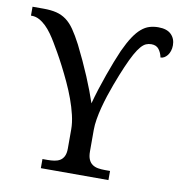

<svg xmlns="http://www.w3.org/2000/svg" viewBox="-86 -796 819 870"><g transform="rotate(10 323.5 -360.5)"><path d="M446.8 -42H470.2V0H159.2V-42H182.1Q198.7 -42 213.6 -44.2Q228.5 -46.4 239.7 -53.2Q251 -60.1 257.6 -73.5Q264.2 -86.9 264.2 -108.9V-196.8Q264.2 -227.1 255.9 -262.2Q247.6 -297.4 234.4 -333.5Q221.2 -369.6 204.6 -405.3Q188 -440.9 171.6 -472.7Q155.3 -504.4 140.6 -530Q126 -555.7 116.2 -571.8Q105 -590.8 92 -608.9Q79.1 -627 64.5 -641.1Q49.8 -655.3 33.4 -664.1Q17.1 -672.9 -1 -672.9H-4.9V-713.9H45.9Q80.1 -713.9 105 -707.8Q129.9 -701.7 150.4 -686.8Q170.9 -671.9 188.7 -646.2Q206.5 -620.6 227.1 -581.1Q244.1 -547.4 260 -512.9Q275.9 -478.5 289.6 -446Q303.2 -413.6 314.5 -383.8Q325.7 -354 334 -329.1Q342.8 -362.3 354 -397.5Q365.2 -432.6 377.2 -466.3Q389.2 -500 401.1 -530.8Q413.1 -561.5 423.8 -585.9Q442.9 -627 460.2 -653.1Q477.5 -679.2 495.4 -694.3Q513.2 -709.5 532.2 -715.3Q551.3 -721.2 573.2 -721.2Q612.8 -721.2 632.3 -701.9Q651.9 -682.6 651.9 -651.9Q651.9 -637.7 647.9 -625.7Q644 -613.8 637.5 -605.5Q630.9 -597.2 622.8 -592.5Q614.7 -587.9 606 -587.9Q601.6 -609.9 589.8 -625Q578.1 -640.1 555.2 -640.1Q542.5 -640.1 531 -635.3Q519.5 -630.4 507.6 -616.7Q495.6 -603 482.2 -578.9Q468.8 -554.7 452.1 -516.1Q444.8 -499.5 435.8 -476.8Q426.8 -454.1 417 -428Q407.2 -401.9 397.9 -373.3Q388.7 -344.7 381.3 -316.7Q374 -288.6 369.6 -262Q365.2 -235.4 365.2 -212.9V-113.8Q365.2 -90.3 371.6 -76.2Q377.9 -62 389.2 -54.4Q400.4 -46.9 415 -44.4Q429.7 -42 446.8 -42Z"/></g></svg>

Font: Noto Serif
Style: Regular
Weight: 400
Designer: Monotype Design team
Foundry: Monotype Imaging Inc.
Version: Version 1.02